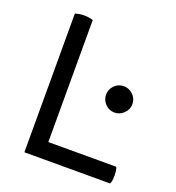

<svg xmlns="http://www.w3.org/2000/svg" viewBox="-132 -834 859 939"><g transform="rotate(20 297.0 -364.5)"><path d="M100 0V-722Q124 -729 146 -729Q172 -729 193 -722V-87H546Q551 -79 552.5 -62.5Q554 -46 553 -28.5Q552 -11 546 0ZM447 -333Q419 -333 399 -353.5Q379 -374 379 -402Q379 -430 399 -450Q419 -470 447 -470Q475 -470 495.5 -450Q516 -430 516 -402Q516 -374 495.5 -353.5Q475 -333 447 -333Z"/></g></svg>

Font: Borel
Style: Regular
Weight: 400
Designer: Rosalie Wagner
Foundry: ANRT
Version: Version 1.007; ttfautohint (v1.8.4.7-5d5b)